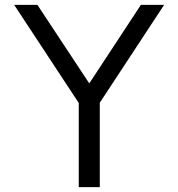

<svg xmlns="http://www.w3.org/2000/svg" viewBox="-20 -765 729 785"><path d="M302 0V-344L38 -745H133L345 -424L556 -745H651L388 -345V0Z"/></svg>

Font: Plus Jakarta Text Light
Style: Regular
Weight: 300
Designer: Gumpita Rahayu
Foundry: Tokotype Studio
Version: Version 1.000